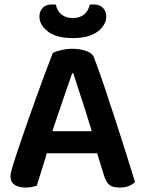

<svg xmlns="http://www.w3.org/2000/svg" viewBox="-20 -833 649 862"><path d="M190 -145Q187 -136 185 -127Q178 -104 170.5 -80.5Q163 -57 156.5 -36Q150 -15 145 1Q135 4 123.5 6.5Q112 9 96 9Q64 9 45.5 -3.5Q27 -16 27 -41Q27 -52 30.5 -64Q34 -76 38 -91Q48 -124 65 -173.5Q82 -223 102 -281Q122 -339 143.5 -398Q165 -457 184 -508.5Q203 -560 217 -595Q229 -602 254 -608Q279 -614 305 -614Q339 -614 367.5 -604Q396 -594 403 -572Q424 -517 448 -446Q472 -375 497 -298Q522 -221 545 -148Q568 -75 586 -16Q576 -5 558.5 2Q541 9 518 9Q485 9 470.5 -3.5Q456 -16 448 -42L416 -145ZM309 -504H304Q291 -468 275.5 -422Q260 -376 243 -327Q228 -284 215 -244H392Q377 -291 363 -338Q347 -387 333 -430Q319 -473 309 -504ZM307 -752Q338 -752 357.5 -768Q377 -784 383 -812Q387 -813 391.5 -813Q396 -813 400 -813Q428 -813 442.5 -797.5Q457 -782 457 -759Q457 -721 418.5 -691.5Q380 -662 307 -662Q233 -662 195 -691.5Q157 -721 157 -759Q157 -782 171.5 -797.5Q186 -813 213 -813Q218 -813 222.5 -813Q227 -813 231 -812Q236 -784 256 -768Q276 -752 307 -752Z"/></svg>

Font: Baloo Bhaijaan 2 SemiBold
Style: Regular
Weight: 600
Designer: Sanskriti Dholi, Noopur Datye and Ek Type
Foundry: Ek Type
Version: Version 1.700